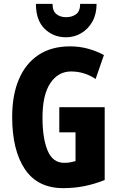

<svg xmlns="http://www.w3.org/2000/svg" viewBox="-20 -964 617 994"><path d="M287 -409H522V-32Q469 -11 417 -0.5Q365 10 307 10Q175 10 109 -88Q43 -186 43 -359Q43 -472 78 -554Q113 -636 180 -680Q247 -724 343 -724Q392 -724 437 -711.5Q482 -699 518 -679L475 -555Q417 -594 348 -594Q281 -594 240.5 -533.5Q200 -473 200 -355Q200 -248 226.5 -184.5Q253 -121 312 -121Q331 -121 343.5 -123.5Q356 -126 371 -130V-279H287ZM480 -944Q480 -891 458.5 -852.5Q437 -814 401 -792.5Q365 -771 322 -771Q256 -771 211 -815Q166 -859 166 -944H252Q252 -907 272 -891Q292 -875 322 -875Q353 -875 374 -890.5Q395 -906 395 -944Z"/></svg>

Font: Noto Sans Gurmukhi ExtraCondensed ExtraBold
Style: Regular
Weight: 800
Width: 2
Designer: Jelle Bosma - Monotype Design Team
Foundry: Monotype Imaging Inc.
Version: Version 2.004; ttfautohint (v1.8.4.7-5d5b)